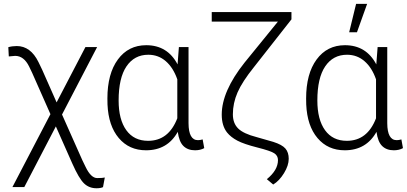

<svg xmlns="http://www.w3.org/2000/svg" viewBox="-20 -774 2126 1002"><path d="M67.4 -533.7Q139.6 -533.7 180.7 -450.2L200.2 -409.7L275.4 -239.7L425.8 -528.3H486.8L303.7 -176.3L409.7 62L426.8 97.2Q454.6 155.3 487.3 155.3Q516.6 155.3 526.9 152.3L517.6 202.6Q504.9 208.5 483.9 208.5Q444.8 208.5 418.5 183.1Q392.1 157.7 357.4 79.6L271.5 -114.3L106.9 202.1H44.9L243.2 -178.2L147.9 -393.6L131.8 -427.2Q104.5 -482.4 59.1 -482.4L25.9 -479.5L23.4 -527.8Q43.9 -533.7 67.4 -533.7Z M963.9 -528.3V-130.9Q964.4 -42.5 1013.2 -42.5Q1023.4 -42.5 1037.6 -46.4L1045.9 -1Q1025.9 10.3 998 10.3Q960 10.3 937.3 -12Q914.6 -34.2 907.7 -85.9Q854 10.3 742.2 10.3Q653.8 10.3 599.9 -53.5Q545.9 -117.2 541 -229L540.5 -259.8Q540.5 -389.2 595.2 -463.6Q649.9 -538.1 743.2 -538.1Q854 -538.1 906.7 -438L913.6 -528.3ZM599.1 -249.5Q599.1 -149.9 639.2 -94.5Q679.2 -39.1 752.9 -39.1Q859.9 -39.1 905.3 -156.7V-359.9Q883.8 -421.4 845 -454.8Q806.2 -488.3 753.9 -488.3Q681.2 -488.3 640.1 -427.7Q599.1 -367.2 599.1 -249.5Z M1501 -710.9V-672.9L1305.7 -424.3Q1244.1 -347.7 1219.7 -291.7Q1195.3 -235.8 1195.3 -177.2Q1195.3 -130.9 1222.9 -103.5Q1250.5 -76.2 1318.8 -58.6L1405.8 -33.7Q1452.1 -19 1469.5 1.2Q1486.8 21.5 1486.8 54.7Q1486.8 89.4 1462.2 129.6Q1437.5 169.9 1405.8 189L1372.6 161.1Q1430.7 113.8 1430.7 61.5Q1430.7 38.6 1411.4 25.9Q1392.1 13.2 1322.5 -4.4Q1252.9 -22 1218.8 -40Q1184.6 -58.1 1165 -82.5Q1137.2 -117.7 1137.2 -175.8Q1137.2 -297.4 1256.3 -447.3L1430.2 -661.1H1085V-710.9Z M1577.6 0ZM2001 -528.3V-130.9Q2001.5 -42.5 2050.3 -42.5Q2060.5 -42.5 2074.7 -46.4L2083 -1Q2063 10.3 2035.2 10.3Q1997.1 10.3 1974.4 -12Q1951.7 -34.2 1944.8 -85.9Q1891.1 10.3 1779.3 10.3Q1690.9 10.3 1637 -53.5Q1583 -117.2 1578.1 -229L1577.6 -259.8Q1577.6 -389.2 1632.3 -463.6Q1687 -538.1 1780.3 -538.1Q1891.1 -538.1 1943.8 -438L1950.7 -528.3ZM1636.2 -249.5Q1636.2 -149.9 1676.3 -94.5Q1716.3 -39.1 1790 -39.1Q1897 -39.1 1942.4 -156.7V-359.9Q1920.9 -421.4 1882.1 -454.8Q1843.3 -488.3 1791 -488.3Q1718.3 -488.3 1677.2 -427.7Q1636.2 -367.2 1636.2 -249.5ZM1838.4 -753.9H1896L1842.8 -605.5H1802.2Z"/></svg>

Font: Roboto Light
Style: Regular
Weight: 300
Designer: Google
Version: Version 2.134; 2016; ttfautohint (v1.6)